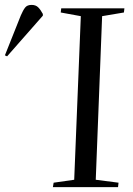

<svg xmlns="http://www.w3.org/2000/svg" viewBox="-161 -764 544 784"><path d="M169 -698 87 -713 89 -730H347L345 -713L256 -698L230 -30L323 -18L321 0H55L58 -18L142 -30ZM-132 -534 -141 -538 -76 -701Q-67 -722 -58.5 -733Q-50 -744 -32 -744Q-15 -744 -5 -734Q5 -724 14 -707V-700Z"/></svg>

Font: Literata 72pt
Style: Italic
Weight: 400
Italic angle: -2°
Designer: Latin by Veronika Burian and Jose Scaglione. Greek by Irene Vlachou. Cyrillic by Vera Evstafieva
Foundry: TypeTogether
Version: Version 3.002